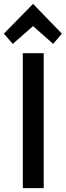

<svg xmlns="http://www.w3.org/2000/svg" viewBox="-34 -969 340 993"><path d="M192 4H84V-694H192ZM137 -834 32 -742 -14 -795 137 -949 286 -795 241 -742Z"/></svg>

Font: Repo Medium
Style: Regular
Weight: 500
Designer: Stefan Peev
Foundry: Context Ltd
Version: Version 1.502